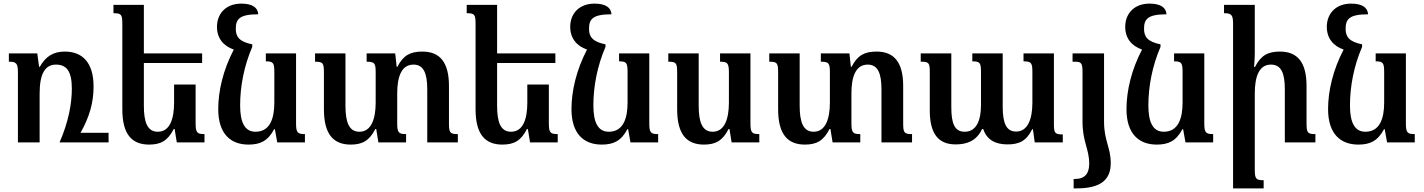

<svg xmlns="http://www.w3.org/2000/svg" viewBox="-20 -787 7869 1061"><path d="M338 -502C273 -502 232 -474 200 -418H196L186 -492H29V-446C69 -446 79 -438 79 -388V0H199V-271C199 -377 228 -430 289 -430C349 -430 377 -392 377 -297C377 -214 358 -111 309 0H580V-53H425C476 -144 497 -222 497 -309C497 -442 435 -502 338 -502Z M1061 -320H942V-221C942 -132 920 -59 852 -59C794 -59 775 -112 775 -203V-439H1097V-492H775V-760H607V-714C651 -714 656 -707 656 -653V-183C656 -47 707 12 804 12C868 12 907 -9 940 -74H945L957 0H1110V-46C1070 -46 1061 -53 1061 -105Z M1353 12C1417 12 1460 -7 1495 -73H1499L1512 0H1665V-46C1625 -46 1616 -53 1616 -105V-492H1449V-448C1490 -448 1496 -440 1496 -387V-221C1496 -132 1472 -59 1392 -59C1333 -59 1307 -110 1307 -204C1307 -309 1328 -421 1374 -528V-542C1303 -556 1283 -584 1283 -627C1283 -680 1301 -708 1407 -708C1405 -745 1375 -767 1313 -767C1227 -767 1179 -710 1179 -639C1179 -576 1214 -533 1272 -513C1213 -401 1186 -284 1186 -184C1186 -48 1254 12 1353 12Z M2461 -107V-312C2461 -444 2410 -502 2314 -502C2248 -502 2209 -482 2176 -418H2172L2164 -492H2006V-446C2050 -446 2056 -438 2056 -387V-221C2056 -132 2033 -59 1966 -59C1908 -59 1889 -113 1889 -203V-492H1721V-446C1765 -446 1770 -439 1770 -385V-183C1770 -47 1821 12 1918 12C1982 12 2021 -9 2054 -74H2059L2071 0H2224V-46C2184 -46 2175 -53 2175 -105V-271C2175 -362 2198 -430 2265 -430C2323 -430 2341 -378 2341 -293V0H2510V-46C2466 -46 2461 -54 2461 -107Z M3013 -320H2894V-221C2894 -132 2872 -59 2804 -59C2746 -59 2727 -112 2727 -203V-439H3049V-492H2727V-760H2559V-714C2603 -714 2608 -707 2608 -653V-183C2608 -47 2659 12 2756 12C2820 12 2859 -9 2892 -74H2897L2909 0H3062V-46C3022 -46 3013 -53 3013 -105Z M3305 12C3369 12 3412 -7 3447 -73H3451L3464 0H3617V-46C3577 -46 3568 -53 3568 -105V-492H3401V-448C3442 -448 3448 -440 3448 -387V-221C3448 -132 3424 -59 3344 -59C3285 -59 3259 -110 3259 -204C3259 -309 3280 -421 3326 -528V-542C3255 -556 3235 -584 3235 -627C3235 -680 3253 -708 3359 -708C3357 -745 3327 -767 3265 -767C3179 -767 3131 -710 3131 -639C3131 -576 3166 -533 3224 -513C3165 -401 3138 -284 3138 -184C3138 -48 3206 12 3305 12Z M3870 12C3934 12 3973 -9 4006 -74H4011L4023 0H4176V-46C4136 -46 4127 -53 4127 -105V-492H3959V-446C4000 -446 4008 -439 4008 -385V-221C4008 -132 3985 -59 3918 -59C3860 -59 3841 -113 3841 -203V-492H3673V-446C3717 -446 3722 -439 3722 -385V-183C3722 -47 3773 12 3870 12Z M4971 -107V-312C4971 -444 4920 -502 4824 -502C4758 -502 4719 -482 4686 -418H4682L4674 -492H4516V-446C4560 -446 4566 -438 4566 -387V-221C4566 -132 4543 -59 4476 -59C4418 -59 4399 -113 4399 -203V-492H4231V-446C4275 -446 4280 -439 4280 -385V-183C4280 -47 4331 12 4428 12C4492 12 4531 -9 4564 -74H4569L4581 0H4734V-46C4694 -46 4685 -53 4685 -105V-271C4685 -362 4708 -430 4775 -430C4833 -430 4851 -378 4851 -293V0H5020V-46C4976 -46 4971 -54 4971 -107Z M5636 -492V-448C5681 -448 5685 -438 5685 -387V-220C5685 -130 5660 -60 5595 -60C5541 -60 5521 -106 5521 -197V-492H5353V-448C5396 -448 5401 -440 5401 -387V-207C5401 -122 5376 -59 5311 -59C5253 -59 5237 -108 5237 -197V-492H5068V-446C5112 -446 5118 -441 5118 -390V-177C5118 -47 5166 11 5261 11C5323 11 5376 -8 5407 -74H5413C5433 -16 5478 11 5547 11C5612 11 5652 -8 5684 -73H5688L5698 0H5853V-44C5809 -44 5804 -53 5804 -100V-492Z M5962 -115C5962 -3 5999 35 5999 118C5999 172 5975 202 5920 202H5913V254H5929C6065 254 6118 205 6118 114C6118 27 6081 -8 6081 -115V-492H5907V-446H5921C5955 -446 5962 -438 5962 -390Z M6372 12C6436 12 6479 -7 6514 -73H6518L6531 0H6684V-46C6644 -46 6635 -53 6635 -105V-492H6468V-448C6509 -448 6515 -440 6515 -387V-221C6515 -132 6491 -59 6411 -59C6352 -59 6326 -110 6326 -204C6326 -309 6347 -421 6393 -528V-542C6322 -556 6302 -584 6302 -627C6302 -680 6320 -708 6426 -708C6424 -745 6394 -767 6332 -767C6246 -767 6198 -710 6198 -639C6198 -576 6233 -533 6291 -513C6232 -401 6205 -284 6205 -184C6205 -48 6273 12 6372 12Z M7249 -46C7205 -46 7200 -54 7200 -107V-312C7200 -444 7149 -502 7053 -502C6988 -502 6948 -482 6915 -417H6910C6912 -442 6914 -466 6914 -492V-760H6744V-714C6784 -714 6794 -706 6794 -656V254H6963V209C6920 209 6914 201 6914 149V-271C6914 -362 6937 -430 7003 -430C7062 -430 7080 -380 7080 -293V0H7249Z M7486 12C7550 12 7593 -7 7628 -73H7632L7645 0H7798V-46C7758 -46 7749 -53 7749 -105V-492H7582V-448C7623 -448 7629 -440 7629 -387V-221C7629 -132 7605 -59 7525 -59C7466 -59 7440 -110 7440 -204C7440 -309 7461 -421 7507 -528V-542C7436 -556 7416 -584 7416 -627C7416 -680 7434 -708 7540 -708C7538 -745 7508 -767 7446 -767C7360 -767 7312 -710 7312 -639C7312 -576 7347 -533 7405 -513C7346 -401 7319 -284 7319 -184C7319 -48 7387 12 7486 12Z"/></svg>

Font: Noto Serif Armenian SemiCondensed SemiBold
Style: Regular
Weight: 600
Width: 4
Designer: Monotype Design Team
Foundry: Monotype Imaging Inc.
Version: Version 2.008